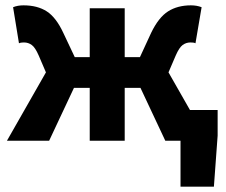

<svg xmlns="http://www.w3.org/2000/svg" viewBox="-20 -527 846 719"><path d="M656 172V0H627V-115H795V-19L781 172ZM6 0 152 -256 125 -319Q112 -349 99 -358.5Q86 -368 70 -368Q65 -368 60.5 -367.5Q56 -367 51 -365L29 -500Q46 -507 68 -507Q120 -507 155 -484.5Q190 -462 217 -404L260 -313H316V-496H447V-313H504L546 -404Q574 -462 609.5 -484.5Q645 -507 695 -507Q717 -507 735 -500L712 -365Q708 -367 703 -367.5Q698 -368 693 -368Q677 -368 664 -358.5Q651 -349 638 -319L611 -256L757 0H599L506 -198H447V0H316V-198H257L164 0Z"/></svg>

Font: Source Sans 3
Style: Bold
Weight: 700
Designer: Paul D. Hunt
Foundry: Adobe
Version: Version 3.052;hotconv 1.1.0;makeotfexe 2.6.0